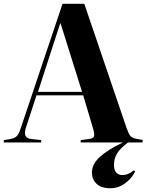

<svg xmlns="http://www.w3.org/2000/svg" viewBox="-25 -750 771 1011"><path d="M556.2 241.2Q507.3 241.2 483.2 217.5Q459 193.8 459 159.2Q459 114.3 501 75.9Q543 37.6 623 0H399.9V-12.2L443.8 -18.1Q464.8 -20.5 469.5 -31.2Q474.1 -42 465.8 -70.8L413.1 -248H167L110.8 -75.2Q93.8 -22.5 140.1 -18.1L191.9 -12.2V0H-4.9V-12.2L29.8 -18.1Q50.3 -21.5 62 -32Q73.7 -42.5 84 -74.2L304.2 -730H418.9L642.1 -74.2Q653.3 -43.5 662.1 -33.4Q670.9 -23.4 692.9 -19L726.1 -13.2V0H648.9Q607.9 31.2 591.6 57.9Q575.2 84.5 575.2 118.2Q575.2 146 587.6 158.9Q600.1 171.9 619.1 171.9Q650.4 171.9 679.2 147L687 152.8Q670.4 184.6 645.8 205.6Q621.1 226.6 599.1 233.9Q577.1 241.2 556.2 241.2ZM174.8 -266.1H407.2L293.9 -627H292Z"/></svg>

Font: Display Regular
Style: Bold
Weight: 700
Designer: Latin by Veronika Burian and Jose Scaglione. Greek by Irene Vlachou. Cyrillic by Vera Evstafieva.
Foundry: TypeTogether
Version: Version 3.002